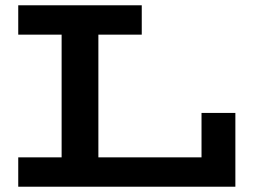

<svg xmlns="http://www.w3.org/2000/svg" viewBox="-20 -706 961 726"><path d="M49 0V-111H742V-279H870V0ZM213 -61V-615H352V-61ZM49 -575V-686H516V-575Z"/></svg>

Font: BioRhyme SemiExpanded
Style: Bold
Weight: 700
Width: 6
Designer: Aoife Mooney
Foundry: Aoife Mooney Type
Version: Version 1.600;gftools[0.9.33]